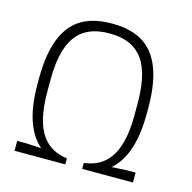

<svg xmlns="http://www.w3.org/2000/svg" viewBox="-103 -799 904 902"><g transform="rotate(15 349.5 -348.0)"><path d="M600 -330V-356C600 -631 481 -696 334 -696C187 -696 68 -631 68 -356V-330C68 -182 105 -94 163 -44L90 -48H45V0H292V-29C195 -42 122 -106 122 -306V-368C122 -595 217 -648 334 -648C451 -648 546 -595 546 -368V-306C546 -106 472 -41 374 -29V0H621V-48H576L505 -44C563 -94 600 -182 600 -330Z"/></g></svg>

Font: Chivo Light
Style: Regular
Weight: 300
Designer: Hector Gatti
Foundry: Omnibus-Type
Version: Version 1.003;PS 001.003;hotconv 1.0.70;makeotf.lib2.5.58329